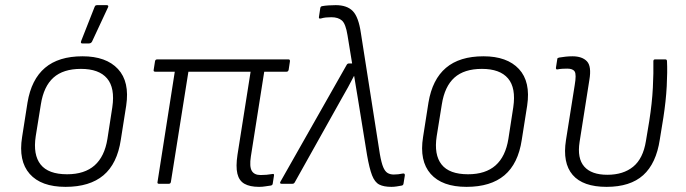

<svg xmlns="http://www.w3.org/2000/svg" viewBox="-20 -715 2669 747"><path d="M235 12Q140 12 95.5 -38.5Q51 -89 66 -182L87 -316Q102 -406 155 -451Q208 -496 301 -496Q393 -496 439 -446.5Q485 -397 471 -304L450 -171Q436 -78 382.5 -33Q329 12 235 12ZM241 -37Q309 -37 348 -71.5Q387 -106 398 -175L417 -298Q428 -373 396.5 -410Q365 -447 295 -447Q226 -447 188 -413Q150 -379 139 -309L119 -185Q108 -113 138 -75Q168 -37 241 -37ZM300 -546Q296 -546 295 -548.5Q294 -551 296 -556L348 -688Q350 -693 352.5 -694Q355 -695 359 -695H395Q400 -695 401 -692Q402 -689 400 -686L338 -553Q334 -546 326 -546Z M988 12Q952 12 931 0Q910 -12 903.5 -39.5Q897 -67 904 -113L955 -436H713L645 -8Q644 0 637 0H598Q591 0 593 -8L660 -436H584Q576 -436 578 -444L583 -476Q584 -484 592 -484H1102Q1109 -484 1108 -476L1103 -443Q1101 -436 1095 -436H1008L956 -106Q950 -67 959.5 -50.5Q969 -34 994 -34Q1005 -34 1017 -35Q1029 -36 1040 -38Q1047 -40 1046 -32L1041 0Q1040 6 1033 7Q1024 8 1012.5 10Q1001 12 988 12Z M1503 12Q1473 12 1455.5 3Q1438 -6 1427.5 -33Q1417 -60 1408 -112L1372 -334Q1369 -354 1365 -376Q1361 -398 1358 -419H1357Q1346 -397 1334 -375.5Q1322 -354 1310 -333L1127 -6Q1124 0 1118 0H1075Q1071 0 1070 -2.5Q1069 -5 1071 -8L1329 -463Q1332 -468 1337 -468H1350L1332 -578Q1325 -622 1310.5 -635Q1296 -648 1269 -648Q1258 -648 1248 -647Q1238 -646 1228 -643Q1219 -641 1221 -650L1226 -683Q1227 -690 1233 -691Q1243 -693 1257.5 -694Q1272 -695 1286 -695Q1330 -695 1352.5 -672Q1375 -649 1384 -587L1458 -115Q1464 -81 1471 -64.5Q1478 -48 1488 -42Q1498 -36 1512 -36Q1522 -36 1529.5 -37Q1537 -38 1548 -40Q1556 -41 1555 -32L1550 -1Q1549 6 1543 7Q1533 9 1522.5 10.5Q1512 12 1503 12Z M1795 12Q1700 12 1655.5 -38.5Q1611 -89 1626 -182L1647 -316Q1662 -406 1715 -451Q1768 -496 1861 -496Q1953 -496 1999 -446.5Q2045 -397 2031 -304L2010 -171Q1996 -78 1942.5 -33Q1889 12 1795 12ZM1801 -37Q1869 -37 1908 -71.5Q1947 -106 1958 -175L1977 -298Q1988 -373 1956.5 -410Q1925 -447 1855 -447Q1786 -447 1748 -413Q1710 -379 1699 -309L1679 -185Q1668 -113 1698 -75Q1728 -37 1801 -37Z M2340 12Q2248 12 2208 -34.5Q2168 -81 2182 -170L2216 -384Q2223 -425 2216 -436.5Q2209 -448 2187 -448Q2179 -448 2169 -447.5Q2159 -447 2149 -445Q2142 -444 2143 -452L2148 -484Q2148 -488 2150 -489Q2152 -490 2155 -491Q2166 -493 2180 -494.5Q2194 -496 2207 -496Q2245 -496 2263.5 -476.5Q2282 -457 2273 -404L2235 -163Q2225 -99 2253 -67Q2281 -35 2343 -35Q2405 -35 2443.5 -66.5Q2482 -98 2493 -166L2506 -244Q2517 -314 2520 -373.5Q2523 -433 2522 -477Q2522 -484 2529 -484H2568Q2575 -484 2575 -477Q2577 -436 2574 -379.5Q2571 -323 2561 -258L2547 -172Q2533 -79 2482.5 -33.5Q2432 12 2340 12Z"/></svg>

Font: Sofia Sans Light
Style: Italic
Weight: 300
Italic angle: -9°
Version: Version 4.100-B